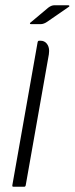

<svg xmlns="http://www.w3.org/2000/svg" viewBox="-20 -711 284 731"><path d="M96 -625 164 -682Q176 -691 187 -691H240Q244 -691 244 -688Q244 -685 242 -685L161 -629Q147 -619 134 -619H98Q94 -619 94 -622Q94 -624 96 -625ZM31 0Q27 0 27 -3V-6L123 -549Q124 -556 129 -556H134Q149 -556 158 -545Q167 -534 167 -517Q167 -513 166.5 -510Q166 -507 166 -504L78 -6Q77 0 72 0Z"/></svg>

Font: Zain Light
Style: Italic
Weight: 300
Italic angle: -10°
Designer: Zain,Boutros
Foundry: Mobile Telecommunications Company (Zain), 2024
Version: Version 1.51; ttfautohint (v1.8.4)